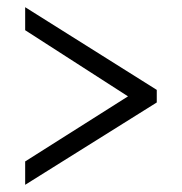

<svg xmlns="http://www.w3.org/2000/svg" viewBox="-20 -625 505 534"><path d="M50 -111 416 -340V-375L50 -605V-541L336 -357L50 -176Z"/></svg>

Font: Noto Serif Bengali Condensed
Style: Regular
Weight: 400
Width: 3
Designer: Juan Bruce, Universal Thirst, Indian Type Foundry and the Monotype Design Team.
Foundry: Monotype Imaging Inc.
Version: Version 2.003